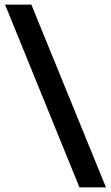

<svg xmlns="http://www.w3.org/2000/svg" viewBox="-20 -693 483 836"><path d="M441.5 123H326L2 -673H116.5Z"/></svg>

Font: Anek Bangla Medium SemiBold
Style: Regular
Weight: 600
Version: Version 1.003